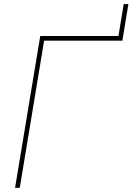

<svg xmlns="http://www.w3.org/2000/svg" viewBox="-20 -900 635 920"><path d="M543.9 -705.1 572.8 -880.4H595.2L566.4 -705.1ZM569.3 -727.5 565.4 -705.1H191.4L74.7 0H52.2L172.9 -727.5Z"/></svg>

Font: Inter 24pt Thin
Style: Italic
Weight: 250
Italic angle: -9.3988°
Version: Version 4.001;git-66647c0bb